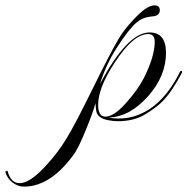

<svg xmlns="http://www.w3.org/2000/svg" viewBox="-298 -438 699 716"><path d="M-209 258Q-231 258 -252 242Q-272 226 -278 203L-277 201L-272 199H-270Q-258 245 -225 245Q-186 245 -127 180Q-83 133 -51 80Q-32 49 -8 3Q16 -43 46 -104Q77 -167 101 -213.5Q125 -260 142 -289Q153 -309 168 -328Q183 -347 201 -366Q249 -418 278 -418Q298 -418 298 -400Q298 -383 279 -378L263 -376Q233 -373 211 -354Q197 -342 178.5 -318.5Q160 -295 137 -259Q96 -195 75 -125Q177 -317 260 -317Q321 -317 321 -241Q321 -155 255 -80Q221 -42 185.5 -22Q150 -2 107 1Q127 4 145 4Q182 4 215 -8.5Q248 -21 276 -43Q305 -66 329.5 -98.5Q354 -131 372 -168Q375 -174 378 -174Q384 -174 379 -164Q363 -134 345.5 -107.5Q328 -81 308 -60Q284 -36 242.5 -11Q201 14 141 14Q124 14 104 10Q84 6 72 -4Q63 -12 61 -24Q59 -36 58 -53Q53 -34 44 -9.5Q35 15 23 44Q10 77 -1 99.5Q-12 122 -20 134Q-108 258 -209 258ZM95 -3Q129 -3 178 -61Q217 -105 239 -148Q279 -228 279 -282Q279 -311 255 -311Q199 -311 130 -205Q98 -156 83 -117Q68 -78 68 -47Q68 -3 95 -3Z"/></svg>

Font: Imperial Script
Style: Regular
Weight: 400
Designer: Robert E. Leuschke
Foundry: Robert E. Leuschke
Version: Version 1.010; ttfautohint (v1.8.3)